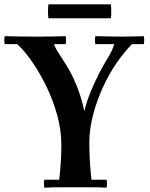

<svg xmlns="http://www.w3.org/2000/svg" viewBox="-22 -870 696 892"><path d="M184 2Q180 -17 184 -35H253Q258 -78 260.5 -118.5Q263 -159 263 -185V-198Q263 -266 243.5 -336Q224 -406 193 -469.5Q162 -533 126.5 -584Q91 -635 58 -665H229Q234 -648 250 -624Q266 -600 288 -564.5Q310 -529 332 -477Q354 -425 370 -353Q380 -397 398.5 -442Q417 -487 437.5 -527Q458 -567 474 -593Q492 -621 499 -638Q506 -655 509 -665H591Q540 -612 503 -552Q466 -492 441.5 -430.5Q417 -369 405 -313Q393 -257 393 -213V-200Q393 -163 395.5 -120.5Q398 -78 403 -35H473Q477 -17 473 2Q439 0 401 0Q363 0 328 0Q294 0 256.5 0Q219 0 184 2ZM0 -665Q-4 -684 0 -702Q35 -701 66 -700.5Q97 -700 131 -700Q144 -700 169.5 -700Q195 -700 225 -700.5Q255 -701 283 -702Q287 -684 283 -665ZM421 -665Q417 -684 421 -702Q463 -701 496 -700.5Q529 -700 548 -700Q568 -700 590 -700.5Q612 -701 646 -702Q650 -684 646 -665ZM493 -785H203Q201 -798 201 -817.5Q201 -837 203 -850H493Q495 -837 495 -817.5Q495 -798 493 -785Z"/></svg>

Font: Poltawski Nowy SemiBold
Style: Regular
Weight: 600
Version: Version 1.001;gftools[0.9.25]